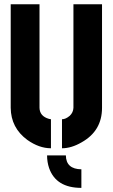

<svg xmlns="http://www.w3.org/2000/svg" viewBox="-20 -704 540 918"><path d="M369.1 194.3Q248 194.3 214.8 99.6Q205.1 71.3 205.1 39.1H294.9Q295.9 104.5 369.1 105.5ZM31.2 -188.5V-683.6H168.9V-188.5Q169.9 -148.4 213.9 -135.7Q220.7 -133.8 223.6 -133.8V4.9Q167 4.9 110.4 -35.2Q32.2 -92.8 31.2 -188.5ZM276.4 4.9V-133.8Q293.9 -133.8 313.5 -150.4Q330.1 -166 331.1 -188.5V-683.6H467.8V-188.5Q467.8 -78.1 370.1 -23.4Q321.3 4.9 276.4 4.9Z"/></svg>

Font: Post No Bills Colombo
Style: ExtraBold
Weight: 900
Designer: Kosala Senevirathne, Siva Puranthara, Lasantha Premarathna, Tharique Azeez
Foundry: Mooniak
Version: Version 1.220 ; ttfautohint (v1.5)